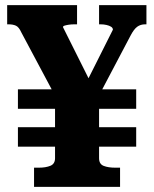

<svg xmlns="http://www.w3.org/2000/svg" viewBox="-20 -730 600 750"><path d="M50 -381H512V-305H50ZM50 -233H512V-157H50ZM195 -375H367V-112Q367 -89 385 -82Q403 -75 430 -75H449V0H113V-75H132Q159 -75 177 -82.5Q195 -90 195 -112ZM352 -329 209 -330 63 -604Q54 -624 42.5 -629.5Q31 -635 13 -635H8V-710H281V-635H271Q259 -635 249 -633.5Q239 -632 232.5 -630Q226 -628 226 -624L347 -382L301 -375L421 -614Q421 -621 414 -625.5Q407 -630 396 -632.5Q385 -635 373 -635H367V-710H552V-635H547Q529 -635 516 -625.5Q503 -616 490 -591Z"/></svg>

Font: Roboto Serif 20pt
Style: Bold
Weight: 700
Version: Version 1.008